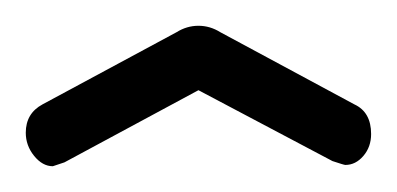

<svg xmlns="http://www.w3.org/2000/svg" viewBox="-20 -721 308 149"><path d="M0 -618Q0 -633 13 -640L117 -696Q125 -701 134 -701Q143 -701 151 -696L255 -640Q268 -634 268 -617Q268 -607 262 -600Q256 -593 248 -593Q247 -593 238 -596L134 -651L30 -595L21 -592Q13 -592 6.5 -600Q0 -608 0 -618Z"/></svg>

Font: Terminal Dosis
Style: Regular
Weight: 400
Designer: Edgar Tolentino, Pablo Impallari, Igino Marini
Foundry: Edgar Tolentino, Pablo Impallari, Igino Marini
Version: Version 1.007